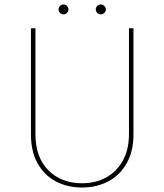

<svg xmlns="http://www.w3.org/2000/svg" viewBox="-20 -828 733 856"><path d="M346 -11Q406 -11 453.5 -37Q501 -63 528 -112.5Q555 -162 555 -230V-702H575V-228Q575 -154 545 -100.5Q515 -47 463 -19.5Q411 8 346 8Q280 8 228.5 -19.5Q177 -47 147.5 -100Q118 -153 118 -228V-702H138V-230Q138 -127 195.5 -69Q253 -11 346 -11ZM263 -808Q272 -808 278.5 -801.5Q285 -795 285 -786Q285 -777 278.5 -770.5Q272 -764 263 -764Q254 -764 247.5 -770.5Q241 -777 241 -786Q241 -795 247.5 -801.5Q254 -808 263 -808ZM430 -808Q438 -808 445 -801.5Q452 -795 452 -786Q452 -777 445 -770.5Q438 -764 430 -764Q420 -764 413.5 -770.5Q407 -777 407 -786Q407 -795 413.5 -801.5Q420 -808 430 -808Z"/></svg>

Font: Josefin Sans Thin
Style: Regular
Weight: 250
Designer: Santiago Orozco
Foundry: Typemade
Version: Version 2.000